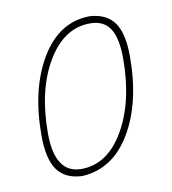

<svg xmlns="http://www.w3.org/2000/svg" viewBox="-60 -512 511 571"><g transform="rotate(-10 195.0 -226.0)"><path d="M245 -458H250Q300 -454 322.5 -421Q345 -388 345 -320Q345 -181 291.5 -90.5Q238 0 146 6H141Q91 3 68 -30.5Q45 -64 45 -134Q45 -273 99.5 -364.5Q154 -456 245 -458ZM245 -437Q166 -437 115.5 -352Q65 -267 65 -137Q65 -15 145 -15Q224 -15 274 -101Q324 -187 324 -317Q324 -379 305 -408Q286 -437 245 -437Z"/></g></svg>

Font: Alegreya Sans SC Thin
Style: Italic
Weight: 100
Italic angle: -7°
Designer: Juan Pablo del Peral
Foundry: Huerta Tipografica
Version: Version 2.007